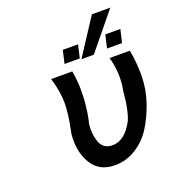

<svg xmlns="http://www.w3.org/2000/svg" viewBox="-129 -791 810 900"><g transform="rotate(-20 276.0 -341.0)"><path d="M231 -517 246 -582H322L307 -517ZM443 -517 458 -582H533L518 -517ZM313 -511 431 -692H523L375 -511ZM148 -472H253Q262 -422 262 -376Q262 -329 258 -302Q254 -256 243 -214Q237 -167 250 -129Q265 -82 312 -82Q376 -82 419 -166Q427 -185 432 -207Q437 -229 439 -241Q441 -253 443.5 -276.5Q446 -300 446 -303Q463 -386 439 -471H540Q552 -408 551.5 -342Q551 -276 529.5 -212.5Q508 -149 476.5 -99.5Q445 -50 396.5 -20Q348 10 292 10Q214 10 177.5 -50.5Q141 -111 149 -196Q149 -199 155 -227Q161 -255 165 -288Q169 -321 169 -347Q169 -401 148 -472Z"/></g></svg>

Font: Coval
Style: Book Italic
Weight: 350
Foundry: Context Ltd
Version: Version 001.000